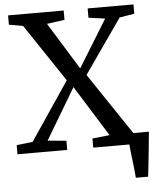

<svg xmlns="http://www.w3.org/2000/svg" viewBox="-61 -794 837 1025"><g transform="rotate(-5 358.0 -281.5)"><path d="M625 180Q623.5 160 621 136.2Q618.5 112.5 615.5 88.2Q612.5 64 610 41.2Q607.5 18.5 606 0L560.5 -59H716Q714 -39 711.5 -14.8Q709 9.5 706.5 35.2Q704 61 701.2 87Q698.5 113 695.8 136.8Q693 160.5 691 180ZM92.5 -58.5 303 -370.5 96 -680 21 -693V-743H319V-693L224 -680L380 -427.5L536 -681L447.5 -693V-743H693V-693L613.5 -680L410.5 -389.5L632.5 -59L709.5 -49V0H412.5V-49L505 -59L335.5 -331L173 -58.5L273 -49V0H6.5V-49Z"/></g></svg>

Font: Merriweather 20pt
Style: Regular
Weight: 400
Version: Version 2.100